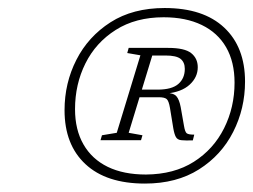

<svg xmlns="http://www.w3.org/2000/svg" viewBox="-20 -712 616 467"><path d="M452.5 -384.5 449 -370.5Q430.5 -370 421 -371Q411.5 -372 407.8 -378.8Q404 -385.5 401.5 -400L393.5 -449Q390.5 -467 385.2 -471.2Q380 -475.5 366 -475.5H303.5L310 -494H363Q398 -494 413.8 -507.8Q429.5 -521.5 429.5 -544.5Q429.5 -560.5 419.2 -568.8Q409 -577 382.5 -577H334L339 -595.5H389Q429 -595.5 445 -582.8Q461 -570 461 -548.5Q461 -524 441.2 -506Q421.5 -488 385 -484.5L381 -486.5Q402 -486 409 -478Q416 -470 419.5 -451.5L427.5 -406Q430 -391 434.2 -387.8Q438.5 -384.5 452.5 -384.5ZM356 -595.5 293 -389 326.5 -383 323 -371H224.5L228 -383L264 -389L321.5 -577.5L289.5 -583L293 -595.5ZM335 -287.5Q403.5 -288 451.5 -318.5Q499.5 -349 525 -400Q550.5 -451 550.5 -511Q550.5 -561.5 530 -597Q509.5 -632.5 470.8 -651.2Q432 -670 378 -670Q310 -670 261.5 -639.2Q213 -608.5 187.8 -557.8Q162.5 -507 162.5 -446.5Q162.5 -396.5 183 -360.8Q203.5 -325 242 -306.2Q280.5 -287.5 335 -287.5ZM380.5 -692.5Q474.5 -692.5 525.2 -645Q576 -597.5 576 -513.5Q576 -448 547.2 -391.2Q518.5 -334.5 464 -300Q409.5 -265.5 332.5 -265.5Q238.5 -265.5 187.8 -312.8Q137 -360 137 -444Q137 -510 165.8 -566.5Q194.5 -623 248.8 -657.8Q303 -692.5 380.5 -692.5Z"/></svg>

Font: Newsreader ExtraLight
Style: Italic
Weight: 250
Italic angle: -17°
Designer: Hugues Gentile
Foundry: Production Type
Version: Version 1.003